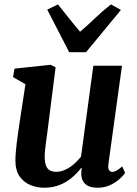

<svg xmlns="http://www.w3.org/2000/svg" viewBox="-20 -868 640 898"><path d="M186 10Q154 10 123.5 -2Q93 -14 72.8 -41.5Q52.5 -69 52 -116Q52 -133.5 53.8 -154.5Q55.5 -175.5 58.2 -198.8Q61 -222 64.5 -245.8Q68 -269.5 71 -291.5L99 -474L41 -507.5L48 -547L217 -565L240 -553L206.5 -289Q204 -267.5 201 -245.8Q198 -224 195.2 -204Q192.5 -184 190.8 -166.8Q189 -149.5 189 -136.5Q189 -109.5 195 -93.8Q201 -78 213 -71.2Q225 -64.5 243 -64.5Q265 -64.5 286.5 -74.8Q308 -85 326.5 -101.2Q345 -117.5 359 -135.5L416.5 -560.5H550.5L487 -100.5Q484.5 -81.5 489.8 -72.8Q495 -64 505 -64Q514 -64 524 -69.5Q534 -75 552 -89.5L565 -59Q560 -50.5 542.8 -34Q525.5 -17.5 498.5 -3.8Q471.5 10 436.5 10Q399.5 10 381.2 -5.2Q363 -20.5 360.5 -46.5Q360 -49 360 -53.2Q360 -57.5 360.2 -62.5Q360.5 -67.5 361.2 -72.8Q362 -78 362.5 -82.5L360.5 -83.5Q347.5 -66.5 330.5 -49.8Q313.5 -33 292 -19.5Q270.5 -6 244.2 2Q218 10 186 10ZM303.5 -624 201 -823 251 -847.5Q276 -816.5 301.8 -783.8Q327.5 -751 354.5 -719.5Q391.5 -751 425.5 -783.8Q459.5 -816.5 499 -847.5L545.5 -821.5L382.5 -624Z"/></svg>

Font: Merriweather 24pt
Style: Bold Italic
Weight: 700
Italic angle: -7.8°
Designer: Eben Sorkin
Foundry: Eben Sorkin
Version: Version 2.101